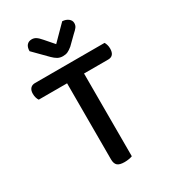

<svg xmlns="http://www.w3.org/2000/svg" viewBox="-199 -928 930 1039"><g transform="rotate(-30 266.0 -408.5)"><path d="M318 -519V-2Q311 1 297.5 3.5Q284 6 269 6Q238 6 225 -5.5Q212 -17 212 -44V-519H35Q30 -526 26.5 -537Q23 -548 23 -562Q23 -584 33.5 -595.5Q44 -607 62 -607H497Q501 -601 504.5 -590Q508 -579 508 -566Q508 -519 469 -519ZM357 -823Q379 -822 394 -810.5Q409 -799 409 -782Q409 -767 401 -756.5Q393 -746 377 -732L326 -682Q309 -668 296.5 -662.5Q284 -657 267 -657Q248 -657 234 -665Q220 -673 206 -687L123 -771Q123 -795 134 -808Q145 -821 165 -821Q179 -821 191 -813.5Q203 -806 220 -786L267 -732Z"/></g></svg>

Font: Baloo Da 2 Medium
Style: Regular
Weight: 500
Designer: Noopur Datye, Sulekha Rajkumar and Ek Type
Foundry: Ek Type
Version: Version 1.640;hotconv 1.0.111;makeotfexe 2.5.65597; ttfautoh